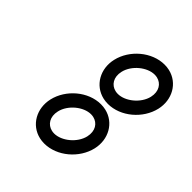

<svg xmlns="http://www.w3.org/2000/svg" viewBox="-149 -724 681 681"><g transform="rotate(45 191.5 -384.0)"><path d="M135 -249.4C144.4 -290.3 188.1 -325.5 225.2 -325.5C229.7 -325.5 233.9 -325 237.7 -324.1C262.6 -318.4 279.1 -294.7 271.3 -260.6C261.8 -219.7 218.2 -184.5 181.1 -184.5C176.5 -184.5 172.4 -185 168.6 -185.9C143.7 -191.6 127.1 -215.3 135 -249.4ZM86.3 -260.6C73.2 -203.8 103 -149.6 157.4 -137.1C165 -135.4 172.9 -134.5 181.1 -134.5C244.8 -134.5 305.4 -186.3 320 -249.4C333.1 -306.2 303.3 -360.4 248.8 -372.9C241.2 -374.6 233.3 -375.5 225.2 -375.5C161.5 -375.5 100.8 -323.7 86.3 -260.6ZM195.3 -508.4C204.7 -549.3 248.4 -584.5 285.5 -584.5C290 -584.5 294.2 -584 298 -583.1C322.9 -577.4 339.4 -553.7 331.6 -519.6C322.1 -478.7 278.5 -443.5 241.4 -443.5C236.8 -443.5 232.7 -444 228.9 -444.9C204 -450.6 187.4 -474.3 195.3 -508.4ZM146.6 -519.6C133.4 -462.8 163.3 -408.6 217.7 -396.1C225.3 -394.4 233.2 -393.5 241.4 -393.5C305.1 -393.5 365.7 -445.3 380.3 -508.4C393.4 -565.2 363.6 -619.4 309.1 -631.9C301.5 -633.6 293.6 -634.5 285.5 -634.5C221.8 -634.5 161.1 -582.7 146.6 -519.6Z"/></g></svg>

Font: Stormning Aesir
Style: Bold
Weight: 400
Designer: Robert Jablonski, Mew Too
Foundry: Cannot Into Space Fonts
Version: Version 0.90